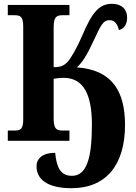

<svg xmlns="http://www.w3.org/2000/svg" viewBox="-20 -740 714 1009"><path d="M356 249C538 249 637 126 637 -83C637 -262 568 -373 384 -386C413 -412 438 -452 471 -524C509 -604 520 -634 556 -634C586 -634 598 -609 605 -582C633 -589 648 -613 648 -648C648 -691 620 -720 568 -720C502 -720 464 -675 414 -557C383 -485 353 -435 336 -416C316 -394 298 -387 262 -387V-596C262 -652 277 -660 310 -660H345V-714H21V-660H56C88 -660 102 -652 102 -600V-113C102 -61 88 -54 56 -54H21V0H345V-54H310C277 -54 262 -62 262 -118V-326C273 -328 296 -331 314 -331C421 -331 463 -240 463 -85C463 95 434 184 358 184C296 184 277 136 270 63C204 63 172 93 172 134C172 201 227 249 356 249Z"/></svg>

Font: Noto Serif Condensed ExtraBold
Style: Regular
Weight: 800
Width: 3
Designer: Monotype Design Team
Foundry: Monotype Imaging Inc.
Version: Version 2.013